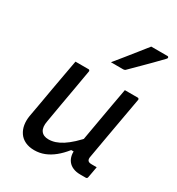

<svg xmlns="http://www.w3.org/2000/svg" viewBox="-194 -938 988 1071"><g transform="rotate(30 300.0 -402.5)"><path d="M141 -532Q162 -532 182.5 -532Q203 -532 225 -532Q228 -532 230 -530.5Q232 -529 233 -526.5Q234 -524 233 -521Q223 -462 212.5 -402.5Q202 -343 191.5 -284Q181 -225 171 -165Q163 -124 178 -102.5Q193 -81 227 -81Q248 -81 269.5 -88Q291 -95 314.5 -110Q338 -125 364.5 -149.5Q391 -174 421 -209L399 -93H367Q340 -59 311.5 -36Q283 -13 252.5 -1Q222 11 188 11Q154 11 129 -1Q104 -13 89.5 -34.5Q75 -56 70.5 -83Q66 -110 71 -141Q80 -190 88.5 -238.5Q97 -287 105.5 -336Q114 -385 123 -433Q128 -458 132 -482.5Q136 -507 141 -532ZM459 -532Q473 -532 486.5 -532Q500 -532 514 -532Q528 -532 541 -532Q545 -532 547 -530.5Q549 -529 550 -526.5Q551 -524 550 -520Q538 -454 526 -386Q514 -318 502 -251Q490 -184 479 -120Q476 -107 477 -99.5Q478 -92 482 -88Q486 -84 492 -82.5Q498 -81 507 -81Q510 -81 512.5 -81Q515 -81 518 -81Q521 -81 523 -81H538Q535 -63 531.5 -44.5Q528 -26 525 -9Q524 -4 521 -2Q518 0 514 0Q511 0 505 0Q499 0 492 0Q485 0 479 0Q452 0 432 -8.5Q412 -17 400 -32.5Q388 -48 384 -70Q380 -92 386 -120Q395 -171 403.5 -220.5Q412 -270 421 -320Q430 -370 439 -422Q448 -474 459 -532ZM465 -816Q494 -816 518 -816Q542 -816 569 -816Q576 -816 577 -810Q578 -804 572 -799Q544 -770 519.5 -745Q495 -720 469 -694.5Q443 -669 410 -636Q407 -632 402.5 -630Q398 -628 392 -628Q373 -628 352.5 -628Q332 -628 314 -628Q339 -658 364 -689.5Q389 -721 414.5 -752.5Q440 -784 465 -816Z"/></g></svg>

Font: Rec Mono Linear
Style: Italic
Weight: 400
Italic angle: -10°
Monospace: yes
Version: Version 1.085; ttfautohint (v1.8.4.7-5d5b)